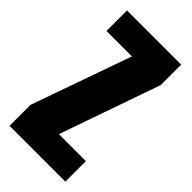

<svg xmlns="http://www.w3.org/2000/svg" viewBox="-215 -731 787 787"><g transform="rotate(45 179.0 -337.5)"><path d="M14.5 0V-121.5L168 -556H20.5V-675H334.5V-556L181.5 -119H338V0Z"/></g></svg>

Font: Anybody Condensed ExtraBold
Style: Regular
Weight: 800
Width: 3
Designer: Tyler Finck
Foundry: Etcetera Type Company
Version: Version 1.010; ttfautohint (v1.8.3) -l 8 -r 50 -G 200 -x 14 